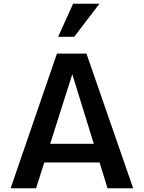

<svg xmlns="http://www.w3.org/2000/svg" viewBox="-20 -1001 765 1021"><path d="M36.6 0 282.7 -715.8H439.9L688 0H551.8L357.9 -627.4H371.1L171.9 0ZM164.1 -137.2 190.9 -236.3H534.7L560.5 -137.2ZM289.1 -805.2 368.7 -981H508.8L374.5 -805.2Z"/></svg>

Font: Monda SemiBold
Style: Regular
Weight: 600
Designer: Vernon Adams
Foundry: Vernon Adams
Version: Version 2.200